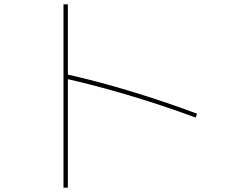

<svg xmlns="http://www.w3.org/2000/svg" viewBox="-20 -800 1040 880"><path d="M877 -261Q726 -317 571.5 -363Q417 -409 279 -440L283 -460Q423 -429 578 -382Q733 -335 883 -279ZM271 60V-780H291V60Z"/></svg>

Font: M PLUS 2 Thin Thin
Style: Regular
Weight: 250
Version: Version 1.001